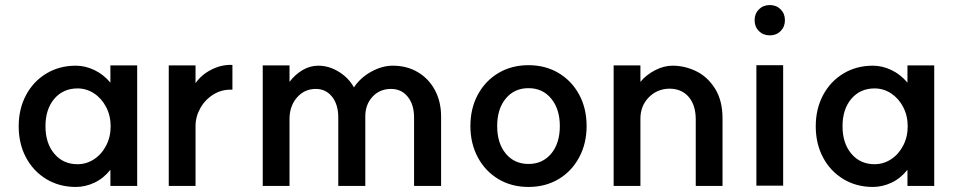

<svg xmlns="http://www.w3.org/2000/svg" viewBox="-20 -727 3792 760"><path d="M54 -227Q54 -296 83 -350.5Q112 -405 163.5 -436Q215 -467 280 -467Q317 -467 353 -450Q389 -433 417 -400V-468H523V9H417V-55Q390 -21 354 -4Q318 13 280 13Q215 13 163.5 -18Q112 -49 83 -103.5Q54 -158 54 -227ZM418 -227Q418 -269 400 -303.5Q382 -338 352 -357.5Q322 -377 287 -377Q230 -377 195 -336Q160 -295 160 -227Q160 -160 195 -118.5Q230 -77 287 -77Q322 -77 352 -96.5Q382 -116 400 -150.5Q418 -185 418 -227Z M648 -468H754V-398Q778 -432 818 -452Q858 -472 900 -470V-372Q859 -374 825.5 -353.5Q792 -333 773 -299Q754 -265 754 -228V9H648Z M1528 -375Q1483 -375 1454.5 -344Q1426 -313 1426 -267V9H1319V-262Q1319 -313 1294.5 -344Q1270 -375 1230 -375Q1185 -375 1155.5 -341Q1126 -307 1126 -256V9H1020V-468H1126V-403Q1148 -432 1177.5 -449.5Q1207 -467 1240 -467Q1282 -467 1321 -443Q1360 -419 1381 -381Q1406 -419 1449 -443Q1492 -467 1535 -467Q1591 -467 1634.5 -441Q1678 -415 1702 -369.5Q1726 -324 1726 -266V9H1619V-262Q1619 -313 1594 -344Q1569 -375 1528 -375Z M2196 -228Q2196 -295 2162 -336.5Q2128 -378 2072 -378Q2016 -378 1982 -337Q1948 -296 1948 -228Q1948 -160 1982 -119Q2016 -78 2072 -78Q2128 -78 2162 -119Q2196 -160 2196 -228ZM2302 -228Q2302 -159 2272.5 -104Q2243 -49 2191 -18Q2139 13 2072 13Q2005 13 1953 -18Q1901 -49 1871.5 -104Q1842 -159 1842 -228Q1842 -298 1871.5 -352.5Q1901 -407 1953 -438Q2005 -469 2072 -469Q2139 -469 2191 -438Q2243 -407 2272.5 -352.5Q2302 -298 2302 -228Z M2629 -376Q2580 -375 2547 -340.5Q2514 -306 2515 -254V9H2409V-468H2515V-403Q2538 -431 2573 -449Q2608 -467 2642 -467Q2691 -467 2736 -445Q2781 -423 2810.5 -376Q2840 -329 2840 -258V9H2734V-254Q2734 -311 2706 -343.5Q2678 -376 2629 -376Z M3080 -469V8H2974V-469ZM3087 -647Q3087 -621 3070 -604Q3053 -587 3027 -587Q3001 -587 2984 -604Q2967 -621 2967 -647Q2967 -673 2984 -690Q3001 -707 3027 -707Q3053 -707 3070 -690Q3087 -673 3087 -647Z M3209 -227Q3209 -296 3238 -350.5Q3267 -405 3318.5 -436Q3370 -467 3435 -467Q3472 -467 3508 -450Q3544 -433 3572 -400V-468H3678V9H3572V-55Q3545 -21 3509 -4Q3473 13 3435 13Q3370 13 3318.5 -18Q3267 -49 3238 -103.5Q3209 -158 3209 -227ZM3573 -227Q3573 -269 3555 -303.5Q3537 -338 3507 -357.5Q3477 -377 3442 -377Q3385 -377 3350 -336Q3315 -295 3315 -227Q3315 -160 3350 -118.5Q3385 -77 3442 -77Q3477 -77 3507 -96.5Q3537 -116 3555 -150.5Q3573 -185 3573 -227Z"/></svg>

Font: SUITE
Style: Bold
Weight: 700
Designer: Sun
Foundry: Sun
Version: Version 2.040